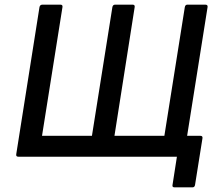

<svg xmlns="http://www.w3.org/2000/svg" viewBox="-20 -675 930 827"><path d="M732 132Q721 132 723 122L742 0H59Q48 0 50 -11L150 -644Q152 -655 163 -655H240Q251 -655 249 -644L161 -90H376L464 -644Q466 -655 476 -655H551Q562 -655 560 -644L473 -90H688L776 -644Q778 -655 787 -655H864Q876 -655 874 -644L786 -90H843Q854 -90 852 -79L820 122Q818 132 809 132Z"/></svg>

Font: Sofia Sans SemiBold
Style: Italic
Weight: 600
Italic angle: -9°
Designer: Botio Nikoltchev, Ani Petrova
Foundry: lettersoup
Version: Version 4.100-B